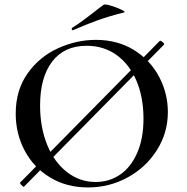

<svg xmlns="http://www.w3.org/2000/svg" viewBox="-20 -811 823 843"><path d="M85 9Q81 9 73.5 1Q66 -7 69 -10L682 -632H683Q688 -632 695.5 -625Q703 -618 700 -615L86 8ZM49 -312Q49 -415 101 -488.5Q153 -562 234.5 -599Q316 -636 401 -636Q496 -636 568 -591.5Q640 -547 678.5 -474Q717 -401 717 -319Q717 -228 669 -152Q621 -76 540.5 -32Q460 12 366 12Q273 12 200.5 -31.5Q128 -75 88.5 -149.5Q49 -224 49 -312ZM610 -290Q610 -383 579.5 -455.5Q549 -528 492.5 -569Q436 -610 360 -610Q262 -610 209 -540.5Q156 -471 156 -348Q156 -252 187 -175.5Q218 -99 274 -55.5Q330 -12 400 -12Q460 -12 507.5 -44.5Q555 -77 582.5 -140Q610 -203 610 -290ZM300 -678Q296 -678 295 -682.5Q294 -687 297 -689Q323 -705 349.5 -725Q376 -745 384 -751Q410 -772 435 -790Q440 -794 467 -786Q494 -778 514 -768Q534 -758 524 -756Q462 -741 410.5 -722.5Q359 -704 302 -679Z"/></svg>

Font: Cormorant SC SemiBold
Style: Regular
Weight: 600
Designer: Christian Thalmann (Catharsis Fonts)
Foundry: Catharsis Fonts
Version: Version 4.000